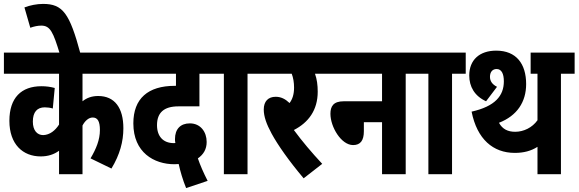

<svg xmlns="http://www.w3.org/2000/svg" viewBox="-20 -891 2959 982"><path d="M645 -514V-622H0V-514H282V-254C263 -224 235 -201 201 -200C170 -200 148 -224 148 -269C148 -318 170 -342 209 -342C223 -342 238 -340 250 -336L260 -441C239 -447 216 -450 192 -450C89 -450 28 -391 28 -273C28 -153 97 -91 188 -91C225 -91 256 -101 282 -120V0H402V-249C414 -272 433 -290 454 -290C479 -290 491 -271 491 -226C491 -176 472 -130 443 -81L550 -29C593 -100 611 -167 611 -235C611 -339 567 -400 482 -400C449 -400 423 -390 402 -373V-514Z M286 -615H392C336 -824 301 -871 200 -871C169 -871 133 -864 105 -853L135 -749C154 -756 174 -760 191 -760C237 -760 252 -727 286 -615Z M932 71 1042 34C1020 -9 1004 -46 992 -81C1021 -101 1037 -128 1037 -165C1037 -216 1006 -260 951 -260C903 -260 875 -231 875 -180C875 -173 875 -167 877 -160C874 -159 871 -159 869 -159C815 -159 783 -193 783 -251C783 -315 819 -347 892 -347H1000V-514H1076V-622H633V-514H880V-452H874C737 -452 662 -387 662 -260C662 -111 768 -51 872 -51C880 -51 887 -52 894 -52C902 -15 915 30 932 71Z M1246 -514H1316V-622H1067V-514H1125V0H1246Z M1628 -53C1573 -112 1525 -169 1483 -226C1557 -264 1605 -327 1605 -422C1605 -456 1601 -486 1591 -514H1658V-622H1304V-514H1472C1480 -493 1484 -469 1484 -443C1484 -409 1476 -384 1461 -364C1439 -385 1417 -396 1390 -396C1352 -396 1329 -373 1329 -331C1329 -295 1343 -256 1369 -208C1401 -149 1458 -68 1533 21Z M1646 -622V-514H1934V-373H1738C1685 -373 1670 -347 1670 -309C1670 -242 1725 -149 1786 -149C1824 -149 1841 -173 1841 -220V-266H1934V0H2055V-514H2125V-622Z M2292 -514H2362V-622H2113V-514H2171V0H2292Z M2849 -514H2919V-622H2694V-514H2729V-276C2702 -238 2658 -217 2615 -217C2578 -217 2550 -230 2532 -263C2625 -299 2671 -370 2671 -461C2671 -564 2621 -632 2518 -632C2432 -632 2380 -584 2380 -505C2380 -448 2407 -400 2466 -373L2522 -447C2498 -459 2486 -476 2486 -498C2486 -523 2499 -538 2520 -538C2545 -538 2557 -514 2557 -475C2557 -401 2512 -347 2392 -320C2420 -179 2502 -109 2613 -109C2659 -109 2696 -119 2729 -140V0H2849Z"/></svg>

Font: Noto Sans Devanagari ExtraCondensed
Style: Bold
Weight: 700
Width: 2
Designer: Jelle Bosma - Monotype Design Team
Foundry: Monotype Imaging Inc.
Version: Version 2.004